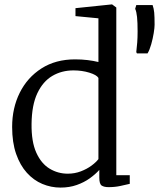

<svg xmlns="http://www.w3.org/2000/svg" viewBox="-20 -839 720 870"><path d="M254 11Q211.5 11 172 -5.5Q132.5 -22 101.8 -56Q71 -90 53 -141.8Q35 -193.5 35 -264Q35 -349.5 69.5 -418.8Q104 -488 168 -529Q232 -570 320 -570Q349.5 -570 376.5 -566.8Q403.5 -563.5 426 -558V-756L322 -766V-802L486 -819H488L507 -805V-45H568V-6Q548.5 -1.5 524.5 3.8Q500.5 9 472 9Q452 9 441 2Q430 -5 430 -34V-69Q412.5 -49.5 386.8 -31Q361 -12.5 327.8 -0.8Q294.5 11 254 11ZM287 -52Q318.5 -52 346 -62.5Q373.5 -73 394.2 -88.2Q415 -103.5 426 -118V-486Q418 -499.5 384.8 -509.8Q351.5 -520 313 -520Q259.5 -520 217 -495Q174.5 -470 149.2 -416.5Q124 -363 123 -278Q122 -197 144.5 -147.2Q167 -97.5 204.8 -74.8Q242.5 -52 287 -52ZM648.5 -597H600.5L597.5 -603Q600 -623.5 601.8 -646.5Q603.5 -669.5 603.5 -696.5Q603.5 -737.5 601 -762Q598.5 -786.5 592.5 -799L597.5 -816H671.5Q677 -800.5 678.8 -781.8Q680.5 -763 680.5 -726.5Q680.5 -713.5 676.5 -688.8Q672.5 -664 665.2 -638.2Q658 -612.5 648.5 -597Z"/></svg>

Font: Merriweather Light
Style: Regular
Weight: 300
Designer: Eben Sorkin
Foundry: Eben Sorkin
Version: Version 2.100